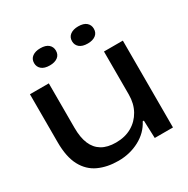

<svg xmlns="http://www.w3.org/2000/svg" viewBox="-163 -858 994 1013"><g transform="rotate(-30 334.0 -351.5)"><path d="M275 9Q207 9 155 -15Q103 -39 74 -93Q45 -147 45 -237V-529H160V-258Q160 -199 176.5 -160Q193 -121 226.5 -101Q260 -81 312 -81Q367 -81 408 -104.5Q449 -128 472.5 -170Q496 -212 496 -267V-529H611V0H500L496 -108H489Q461 -53 403 -22Q345 9 275 9ZM444 -608Q411 -608 394 -622.5Q377 -637 377 -660Q377 -685 395.5 -698.5Q414 -712 444 -712Q477 -712 493.5 -697.5Q510 -683 510 -660Q510 -635 492 -621.5Q474 -608 444 -608ZM213 -608Q180 -608 163 -622.5Q146 -637 146 -660Q146 -685 164.5 -698.5Q183 -712 213 -712Q246 -712 262.5 -697.5Q279 -683 279 -660Q279 -635 261 -621.5Q243 -608 213 -608Z"/></g></svg>

Font: Mona Sans Expanded Medium
Style: Regular
Weight: 500
Width: 7
Designer: Deni Anggara
Foundry: GitHub
Version: Version 2.000